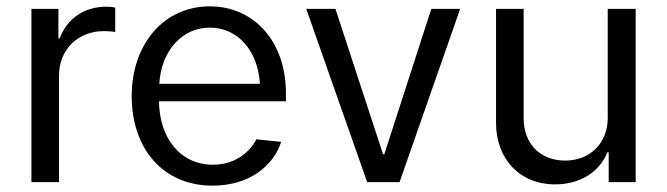

<svg xmlns="http://www.w3.org/2000/svg" viewBox="-20 -574 2102 605"><path d="M79 0H166V-336C166 -418 226 -476 307 -476C320 -476 333 -475 343 -473V-550C334 -552 326 -553 316 -553C247 -553 192 -517 168 -453H164V-546H79Z M650 11C771 11 844 -57 866 -127L788 -135C771 -102 728 -55 651 -55C545 -55 482 -143 481 -255H881V-280C881 -444 780 -554 641 -554C496 -554 395 -435 395 -271C395 -105 494 11 650 11ZM482 -310C488 -414 554 -487 641 -487C731 -487 793 -412 799 -310Z M1430 -546H1339L1191 -88H1187L1037 -546H945L1137 0H1239Z M1895 -202C1895 -122 1838 -68 1761 -68C1682 -68 1630 -121 1630 -202V-546H1543V-187C1543 -72 1619 7 1729 7C1808 7 1869 -32 1894 -94H1898V0H1983V-546H1895Z"/></svg>

Font: Wafeq
Style: Regular
Weight: 400
Designer: Rasmus Andersson & Azza Alameddine
Foundry: Google & TypeTogether
Version: Version 3.000;FEAKit 1.0